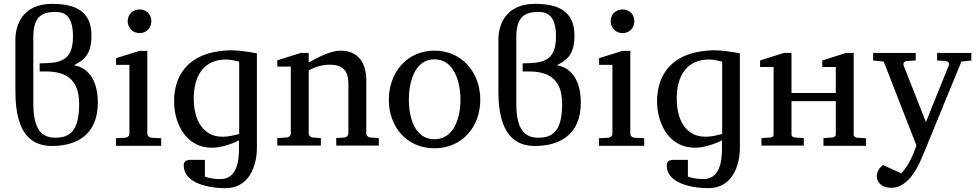

<svg xmlns="http://www.w3.org/2000/svg" viewBox="-20 -757 5072 997"><path d="M186 -386H217C321 -386 391 -347 391 -217C391 -70 337 -42 267 -42C195 -42 153 -86 153 -220V-565C153 -675 202 -695 269 -695C321 -695 359 -668 359 -568C359 -433 285 -430 186 -428ZM364 -418C410 -444 455 -466 455 -573C455 -703 365 -737 250 -737C98 -737 60 -628 60 -552V-281C60 -55 150 1 250 1C374 1 488 -54 488 -224C488 -349 431 -408 364 -418Z M582 0H817V-39L766 -42C755 -43 745 -51 745 -63V-493H705L583 -455V-420H652V-63C652 -51 642 -43 631 -42L582 -39ZM643 -647C643 -612 670 -585 705 -585C740 -585 766 -612 766 -647C766 -682 740 -708 705 -708C670 -708 643 -682 643 -647Z M1137 -47C1110 -47 1087 -52 1068 -63C1013 -94 986 -160 986 -245C986 -362 1037 -448 1154 -448C1180 -448 1202 -441 1222 -437V-61C1197 -55 1168 -47 1137 -47ZM1221 14C1221 80 1210 173 1124 173C1087 173 1061 166 1044 160V73H971C949 73 934 79 934 102C934 149 967 176 1001 192C1038 209 1090 220 1152 220C1268 220 1314 113 1314 9V-480C1271 -488 1223 -496 1172 -496C1128 -494 1087 -488 1051 -476C951 -442 884 -362 884 -230C884 -197 889 -166 898 -137C923 -58 980 10 1082 10C1093 10 1105 9 1117 7C1155 0 1191 -13 1221 -28Z M1747 -494C1736 -494 1724 -492 1711 -489C1664 -477 1621 -454 1583 -432V-482H1542L1420 -444V-411H1490V-64C1490 -52 1480 -44 1469 -43L1420 -40V-1H1646V-40L1604 -43C1593 -44 1583 -52 1583 -64V-392C1613 -408 1650 -421 1693 -421C1760 -421 1789 -389 1789 -324V-64C1789 -52 1779 -44 1768 -43L1726 -40V-1H1947V-40L1903 -43C1892 -44 1882 -52 1882 -64V-340C1882 -433 1838 -494 1748 -494Z M2371 -239C2371 -150 2340 -34 2236 -34C2132 -34 2103 -150 2103 -239C2103 -328 2132 -449 2236 -449C2340 -449 2371 -328 2371 -239ZM2474 -239C2474 -379 2380 -494 2236 -494C2092 -494 1999 -379 1999 -239C1999 -99 2092 13 2236 13C2380 13 2474 -99 2474 -239Z M2694 -386H2725C2829 -386 2899 -347 2899 -217C2899 -70 2845 -42 2775 -42C2703 -42 2661 -86 2661 -220V-565C2661 -675 2710 -695 2777 -695C2829 -695 2867 -668 2867 -568C2867 -433 2793 -430 2694 -428ZM2872 -418C2918 -444 2963 -466 2963 -573C2963 -703 2873 -737 2758 -737C2606 -737 2568 -628 2568 -552V-281C2568 -55 2658 1 2758 1C2882 1 2996 -54 2996 -224C2996 -349 2939 -408 2872 -418Z M3090 0H3325V-39L3274 -42C3263 -43 3253 -51 3253 -63V-493H3213L3091 -455V-420H3160V-63C3160 -51 3150 -43 3139 -42L3090 -39ZM3151 -647C3151 -612 3178 -585 3213 -585C3248 -585 3274 -612 3274 -647C3274 -682 3248 -708 3213 -708C3178 -708 3151 -682 3151 -647Z M3645 -47C3618 -47 3595 -52 3576 -63C3521 -94 3494 -160 3494 -245C3494 -362 3545 -448 3662 -448C3688 -448 3710 -441 3730 -437V-61C3705 -55 3676 -47 3645 -47ZM3729 14C3729 80 3718 173 3632 173C3595 173 3569 166 3552 160V73H3479C3457 73 3442 79 3442 102C3442 149 3475 176 3509 192C3546 209 3598 220 3660 220C3776 220 3822 113 3822 9V-480C3779 -488 3731 -496 3680 -496C3636 -494 3595 -488 3559 -476C3459 -442 3392 -362 3392 -230C3392 -197 3397 -166 3406 -137C3431 -58 3488 10 3590 10C3601 10 3613 9 3625 7C3663 0 3699 -13 3729 -28Z M4256 0H4477V-39L4430 -42C4422 -43 4413 -49 4413 -57V-425V-482H4373L4250 -443V-409H4320V-274H4090V-425V-482H4050L3927 -443V-409H3997V-57C3997 -49 3990 -44 3981 -43L3934 -40V-1H4154V-40L4107 -43C4098 -44 4090 -49 4090 -58V-232H4320V-58C4320 -50 4311 -44 4303 -43L4256 -40Z M4659 143 4565 100C4547 115 4533 131 4533 160C4533 167 4535 174 4538 181C4549 204 4573 218 4607 218C4624 218 4640 215 4654 208C4719 176 4752 99 4780 31L4972 -437L5024 -443V-482H4846V-443L4893 -440C4902 -439 4911 -430 4907 -418L4788 -123L4672 -418C4668 -430 4678 -439 4687 -440L4735 -443V-482H4514V-443L4569 -437L4739 -1C4721 50 4695 108 4660 143Z"/></svg>

Font: Veleka
Style: Regular
Weight: 400
Designer: Stefan Peev, Context Ltd, 2016; SIL International, 1997-2014.
Foundry: Stefan Peev, Context Ltd, 2016
Version: Version 1.000